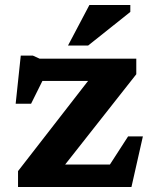

<svg xmlns="http://www.w3.org/2000/svg" viewBox="-20 -752 624 772"><path d="M52.5 0V-64L334 -426.5H150.5L105 -335H43L63.5 -528.5H112L139.5 -516H528V-453.5L242 -90.5H422L495 -203.5H554.5L508.5 0ZM253.5 -569 339.5 -732H504V-704L334.5 -569Z"/></svg>

Font: Newsreader Caption SemiBold
Style: Regular
Weight: 600
Designer: Hugues Gentile
Foundry: Production Type
Version: Version 1.001